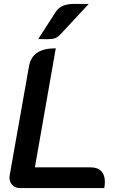

<svg xmlns="http://www.w3.org/2000/svg" viewBox="-20 -954 624 974"><path d="M28 -53Q28 -60 29 -64L127 -617Q135 -664 168.5 -686.5Q202 -709 263 -709L157 -105H440Q475 -105 493.5 -86Q512 -67 512 -32Q512 -17 509 0H81Q58 0 43 -15Q28 -30 28 -53ZM263 -894Q289 -934 353 -934H430L287 -780Q273 -765 259 -760Q245 -755 216 -755Q191 -755 174 -756Z"/></svg>

Font: K2D SemiBold
Style: Italic
Weight: 600
Italic angle: -10°
Designer: Katatrad Aksorn Co.,Ltd.
Foundry: Cadson Demak Co.,Ltd.
Version: Version 1.000; ttfautohint (v1.6)